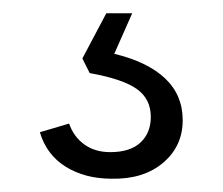

<svg xmlns="http://www.w3.org/2000/svg" viewBox="-20 -32 335 289"><path d="M148 237Q108 237 79 219Q50 201 40 167L84 154Q91 174 107 185.5Q123 197 146 197Q176 197 191.5 182.5Q207 168 207 144Q207 117 186 102Q165 87 115 78L104 56L140 -12H179L152 49Q202 61 228.5 86Q255 111 255 149Q255 188 225.5 213Q196 238 148 237Z"/></svg>

Font: Mona Sans Light
Style: Regular
Weight: 300
Designer: Deni Anggara
Foundry: GitHub
Version: Version 2.000